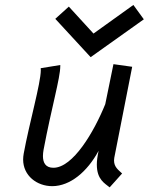

<svg xmlns="http://www.w3.org/2000/svg" viewBox="-20 -766 612 790"><path d="M353 -530.8 571.8 -686.5 528.8 -745.6 364.7 -627.9 263.2 -738.8 207.5 -688.5ZM431.2 4.9 482.4 -52.2C467.8 -66.4 449.2 -78.1 449.2 -106C449.2 -109.4 449.7 -112.8 450.2 -116.7L523.9 -491.2L446.8 -502L413.1 -337.4C366.7 -223.1 280.3 -75.7 199.7 -75.7C167 -75.7 156.7 -97.2 156.7 -124C156.7 -131.8 157.7 -140.6 159.2 -149.4C192.4 -325.2 228 -445.3 228 -493.7V-498.5L147.5 -485.4C147.9 -482.9 147.9 -480.5 147.9 -477.1C147.9 -424.3 100.1 -257.3 77.6 -134.3C76.2 -126 75.2 -117.7 75.2 -109.9C75.2 -43 131.8 0 195.3 0C269 -0.5 338.9 -59.1 385.7 -145.5C380.9 -123 378.4 -104.5 378.4 -88.9C378.4 -26.4 412.1 -11.2 431.2 4.9Z"/></svg>

Font: Fantasque Sans Mono
Style: RegItalic
Weight: 400
Italic angle: -11°
Monospace: yes
Designer: Jany Belluz
Version: Version 1.6.3